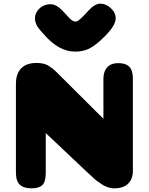

<svg xmlns="http://www.w3.org/2000/svg" viewBox="-20 -1029 813 1049"><path d="M706 -95Q706 -51 680 -25.5Q654 0 604 0Q592 0 580 -3Q568 -6 557.5 -10.5Q547 -15 534 -23.5Q521 -32 511.5 -39Q502 -46 488 -59Q474 -72 464.5 -80.5Q455 -89 439 -104.5Q423 -120 413 -129L230 -302V-85Q230 -36 211.5 -18Q193 0 153 0Q109 0 88 -20Q67 -40 67 -87V-570Q67 -627 96 -656Q125 -685 179 -685Q194 -685 206.5 -683Q219 -681 229 -677.5Q239 -674 249.5 -667Q260 -660 269.5 -652.5Q279 -645 292 -632L545 -380V-598Q545 -627 555.5 -646.5Q566 -666 583.5 -675Q601 -684 625 -684Q653 -684 671 -675.5Q689 -667 697.5 -648Q706 -629 706 -599ZM552 -830Q534 -812 522 -801.5Q510 -791 488.5 -776Q467 -761 442.5 -754Q418 -747 390 -747Q301 -747 220 -841Q217 -844 210.5 -851.5Q204 -859 200.5 -863Q197 -867 191.5 -874Q186 -881 183 -886.5Q180 -892 177 -899Q174 -906 172.5 -913Q171 -920 171 -928Q171 -949 182.5 -967Q194 -985 213.5 -995.5Q233 -1006 256 -1006Q288 -1006 323 -969Q330 -962 342.5 -948Q355 -934 361 -928Q367 -922 375.5 -916.5Q384 -911 391 -911Q395 -911 399 -912Q403 -913 407.5 -916.5Q412 -920 415.5 -922.5Q419 -925 425.5 -931.5Q432 -938 436.5 -942.5Q441 -947 450 -956.5Q459 -966 465 -973Q499 -1009 528 -1009Q559 -1009 585.5 -984.5Q612 -960 612 -928Q612 -890 552 -830Z"/></svg>

Font: Coiny
Style: Regular
Weight: 400
Version: Version 001.001